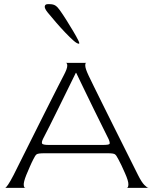

<svg xmlns="http://www.w3.org/2000/svg" viewBox="-20 -902 735 922"><path d="M5 0Q9 -1 19 -15.5Q29 -30 45 -61Q53 -77 71.5 -114Q90 -151 114.5 -200Q139 -249 165.5 -302Q192 -355 216.5 -403.5Q241 -452 259.5 -488.5Q278 -525 286 -540Q303 -572 303 -586Q303 -600 296 -600H394Q389 -600 389.5 -586Q390 -572 405 -540Q412 -525 430 -488.5Q448 -452 472 -403.5Q496 -355 522.5 -302Q549 -249 573.5 -200Q598 -151 616.5 -114Q635 -77 643 -61Q660 -27 673.5 -13.5Q687 0 693 0H589Q596 0 596.5 -16.5Q597 -33 580 -71Q573 -88 563 -108.5Q553 -129 549 -136Q539 -156 532 -161Q525 -166 499 -166H192Q163 -166 156 -161Q149 -156 140 -137Q134 -126 123.5 -102Q113 -78 106 -61Q93 -28 94 -14Q95 0 102 0ZM214 -206H474Q503 -206 506 -211Q509 -216 502 -233Q491 -256 472 -293.5Q453 -331 431 -376.5Q409 -422 386.5 -468Q364 -514 346 -552H344Q326 -515 303.5 -469.5Q281 -424 259 -379Q237 -334 218 -296.5Q199 -259 187 -236Q179 -220 182 -213Q185 -206 214 -206ZM359 -692Q350 -692 333 -707Q316 -722 294 -745Q272 -768 249.5 -794Q227 -820 209 -842Q193 -862 195 -872Q197 -882 209 -882H219Q236 -882 246.5 -875Q257 -868 268 -852Q281 -834 298 -807Q315 -780 330.5 -754Q346 -728 355 -710Q364 -692 359 -692Z"/></svg>

Font: Red Rose Light
Style: Regular
Weight: 300
Designer: Jaikishan Patel
Version: Version 1.001; ttfautohint (v1.8.3)